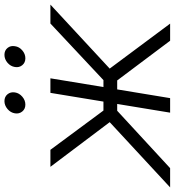

<svg xmlns="http://www.w3.org/2000/svg" viewBox="-6 -780 763 838"><g transform="rotate(-90 375.0 -361.5)"><path d="M-24.4 0 260.3 -263.7 65.4 -522.5H139.6L311 -291H350.1L388.2 -522.5H451.7L413.6 -291H443.8L690.9 -522.5H773.4L494.1 -263.7L690.4 0H615.7L442.4 -231H403.3L365.2 0H301.8L339.8 -231H310.1L59.6 0ZM539.1 -631.8Q520 -631.8 509 -645.3Q498 -658.7 501 -677.2Q503.9 -696.3 519.5 -709.7Q535.2 -723.1 554.2 -723.1Q573.2 -723.1 584.2 -709.7Q595.2 -696.3 591.8 -677.2Q589.4 -658.7 573.7 -645.3Q558.1 -631.8 539.1 -631.8ZM336.9 -631.8Q317.9 -631.8 306.9 -645.3Q295.9 -658.7 298.8 -677.2Q301.8 -696.3 317.6 -709.7Q333.5 -723.1 352.1 -723.1Q371.1 -723.1 382.1 -709.7Q393.1 -696.3 390.1 -677.2Q387.2 -658.7 371.6 -645.3Q356 -631.8 336.9 -631.8Z"/></g></svg>

Font: Inter 28pt Light
Style: Italic
Weight: 300
Italic angle: -9.3988°
Designer: Rasmus Andersson
Foundry: rsms
Version: Version 4.001;git-66647c0bb